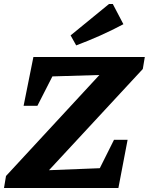

<svg xmlns="http://www.w3.org/2000/svg" viewBox="-29 -940 744 960"><path d="M685 -595 216 -89 470 -99 541 -241H609L563 0H-9L1 -60L468 -565L233 -558L158 -411H89L138 -655H695ZM352 -713 324 -763 516 -920H535L588 -819Q530 -788 471.5 -762Q413 -736 352 -713Z"/></svg>

Font: Piazzolla
Style: Bold Italic
Weight: 700
Italic angle: -11.3°
Designer: Juan Pablo del Peral
Foundry: Huerta Tipografica
Version: Version 1.330